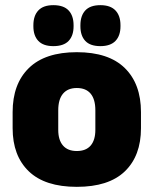

<svg xmlns="http://www.w3.org/2000/svg" viewBox="-20 -710 596 745"><path d="M278 15Q154.5 15 91.8 -45.2Q29 -105.5 29 -212.5V-275Q29 -384.5 92 -446Q155 -507.5 278 -507.5Q401.5 -507.5 464.2 -446Q527 -384.5 527 -275V-212.5Q527 -105.5 464.5 -45.2Q402 15 278 15ZM278 -124Q313.5 -124 331.8 -145.2Q350 -166.5 350 -206V-282Q350 -324.5 331.8 -346.5Q313.5 -368.5 278 -368.5Q243 -368.5 224.5 -346.5Q206 -324.5 206 -282V-206Q206 -166.5 224.5 -145.2Q243 -124 278 -124ZM187 -531Q148 -531 128.8 -551.2Q109.5 -571.5 109.5 -608V-612Q109.5 -649 128.8 -669.5Q148 -690 187 -690Q227 -690 246.2 -669.5Q265.5 -649 265.5 -612V-608Q265.5 -571.5 246.2 -551.2Q227 -531 187 -531ZM369.5 -531Q330 -531 311 -551.2Q292 -571.5 292 -608V-612Q292 -649 311 -669.5Q330 -690 369.5 -690Q408.5 -690 428 -669.5Q447.5 -649 447.5 -612V-608Q447.5 -571.5 428 -551.2Q408.5 -531 369.5 -531Z"/></svg>

Font: Anek Malayalam Medium ExtraBold
Style: Regular
Weight: 800
Version: Version 1.003